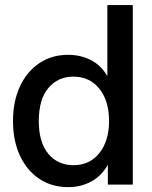

<svg xmlns="http://www.w3.org/2000/svg" viewBox="-20 -748 616 778"><path d="M256.3 10.3Q189 10.3 138.7 -23.7Q88.4 -57.6 60.5 -117.9Q32.7 -178.2 32.7 -257.8Q32.7 -337.4 60.8 -397.7Q88.9 -458 139.2 -491.9Q189.5 -525.9 255.9 -525.9Q306.2 -525.9 347.7 -504.9Q389.2 -483.9 414.1 -440.9H415V-727.5H518.1V0H417V-78.6H416Q390.1 -33.7 348.4 -11.7Q306.6 10.3 256.3 10.3ZM277.3 -78.6Q343.3 -78.6 382.6 -127.7Q421.9 -176.8 421.9 -257.8Q421.9 -339.4 382.6 -388.4Q343.3 -437.5 277.3 -437.5Q214.8 -437.5 176 -391.4Q137.2 -345.2 137.2 -257.8Q137.2 -170.4 176 -124.5Q214.8 -78.6 277.3 -78.6Z"/></svg>

Font: Inter Display Medium
Style: Regular
Weight: 500
Designer: Rasmus Andersson
Foundry: rsms
Version: Version 4.001;git-9221beed3